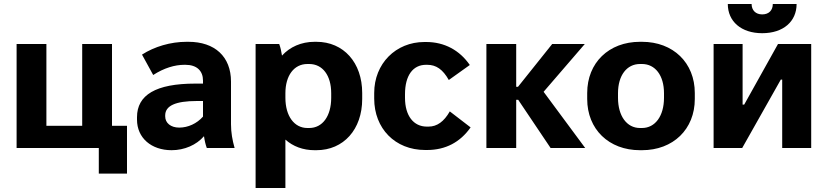

<svg xmlns="http://www.w3.org/2000/svg" viewBox="-20 -740 4139 960"><path d="M474 128H615V-111H540V-520H391V-111H212V-520H63V0H474Z M838 11C902 11 962 -15 1000 -59C1003 -37 1008 -16 1014 0H1153C1142 -39 1135 -77 1135 -119V-332C1135 -457 1054 -531 922 -531H913C833 -531 752 -507 690 -467L746 -365C800 -400 854 -416 902 -416H907C965 -416 995 -385 995 -337V-322H956C759 -322 665 -265 665 -154V-142C665 -50 737 11 838 11ZM876 -102C834 -102 806 -125 806 -158V-163C806 -211 857 -235 965 -235H995V-157C964 -122 920 -102 876 -102Z M1258 200H1407V-42C1445 -8 1495 11 1553 11H1562C1698 11 1791 -93 1791 -245V-275C1791 -427 1698 -531 1562 -531H1553C1486 -531 1429 -505 1390 -462C1387 -482 1382 -505 1376 -520H1258ZM1517 -100C1451 -100 1407 -160 1407 -251V-274C1407 -362 1450 -420 1517 -420H1526C1593 -420 1636 -363 1636 -274V-251C1636 -160 1593 -100 1526 -100Z M2106 10H2115C2208 10 2281 -29 2333 -103L2229 -183C2200 -132 2165 -107 2123 -107H2114C2048 -107 2005 -161 2005 -251V-269C2005 -363 2045 -416 2110 -416H2116C2161 -416 2194 -393 2224 -340L2329 -415C2278 -489 2202 -530 2111 -530H2102C1959 -530 1851 -422 1851 -275V-247C1851 -98 1955 10 2106 10Z M2412 0H2561V-241H2571L2733 0H2906L2698 -281L2904 -520H2741L2570 -306H2561V-520H2412Z M3180 11H3190C3346 11 3454 -94 3454 -245V-275C3454 -426 3346 -531 3190 -531H3180C3024 -531 2916 -426 2916 -275V-245C2916 -94 3024 11 3180 11ZM3180 -100C3114 -100 3070 -160 3070 -251V-274C3070 -363 3114 -420 3180 -420H3190C3256 -420 3300 -363 3300 -274V-251C3300 -160 3256 -100 3190 -100Z M3619 -720C3619 -633 3686 -574 3791 -574C3897 -574 3963 -633 3963 -720H3844C3844 -689 3825 -668 3791 -668C3758 -668 3738 -689 3738 -720ZM3548 0H3691L3884 -342H3891V0H4036V-520H3870L3701 -217H3693V-520H3548Z"/></svg>

Font: Fixel Text Bold
Style: Bold
Weight: 700
Width: 4
Designer: AlfaBravo + MacPaw
Foundry: Kyrylo Tkachov, Marchela Mozhyna, Serhii Makarenko, Maria Weinstein, Zakhar Kryvoshyya
Version: Version 1.211